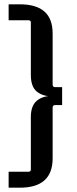

<svg xmlns="http://www.w3.org/2000/svg" viewBox="-20 -700 357 890"><path d="M123 -596Q123 -606 112 -606H20V-680H72Q148 -680 186 -646.5Q224 -613 224 -544V-308Q224 -296 236 -296H268V-213H236Q224 -213 224 -201V34Q224 102 186 136Q148 170 72 170H20V96H112Q123 96 123 86V-158Q123 -209 150 -232.5Q177 -256 226 -256V-253Q177 -253 150 -276Q123 -299 123 -352Z"/></svg>

Font: Gemunu Libre ExtraLight SemiBold
Style: Regular
Weight: 600
Version: Version 1.100